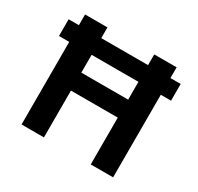

<svg xmlns="http://www.w3.org/2000/svg" viewBox="-149 -876 1089 1055"><g transform="rotate(30 395.5 -349.0)"><path d="M105 -698H247V0H105ZM544 -698H686V0H544ZM227 -411H570V-297H227ZM40 -630H751V-524H40Z"/></g></svg>

Font: Parkinsans SemiBold
Style: Regular
Weight: 600
Designer: Red Stone, Indian Type Foundry
Foundry: Indian Type Foundry
Version: Version 1.000